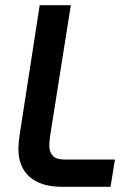

<svg xmlns="http://www.w3.org/2000/svg" viewBox="-20 -720 511 740"><path d="M220 0Q161 0 123.5 -19Q86 -38 68.5 -70.5Q51 -103 51 -144Q51 -160 53 -178.5Q55 -197 57 -209L133 -700H253L173 -195Q172 -187 171 -177Q170 -167 170 -158Q170 -135 183 -120Q196 -105 231 -105H423L406 0Z"/></svg>

Font: MuseoModerno Medium
Style: Italic
Weight: 500
Italic angle: -9°
Designer: Pablo Cosgaya, Héctor Gatti, Marcela Romero, and the Authors of The MuseoModerno Project.
Foundry: Omnibus-Type Team
Version: Version 1.003